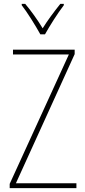

<svg xmlns="http://www.w3.org/2000/svg" viewBox="-20 -970 440 990"><path d="M188 -793H212C237 -838 277 -901 309 -943V-950H291C256 -906 226 -866 200 -824C175 -866 139 -916 110 -950H92V-943C119 -909 162 -840 188 -793ZM374 0V-25H62L365 -691V-714H47V-689H335L30 -22V0Z"/></svg>

Font: Noto Sans Myanmar UI Condensed Thin
Style: Regular
Weight: 100
Width: 3
Designer: Monotype Design Team
Foundry: Monotype Imaging Inc.
Version: Version 2.103